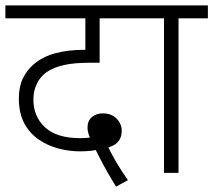

<svg xmlns="http://www.w3.org/2000/svg" viewBox="-20 -642 792 713"><path d="M411 51Q396 27 380.5 0Q365 -27 352 -52.5Q339 -78 330 -96L322 -115Q315 -125 310 -140.5Q305 -156 305 -168Q305 -194 321.5 -207.5Q338 -221 361 -221Q394 -221 413 -201.5Q432 -182 432 -157Q432 -137 424 -123.5Q416 -110 402 -102.5Q388 -95 369 -90L350 -88Q335 -84 317.5 -82Q300 -80 276 -80Q237 -80 197 -90.5Q157 -101 123.5 -124Q90 -147 70 -184.5Q50 -222 50 -277Q50 -320 65 -351Q80 -382 105 -403Q137 -431 184.5 -444Q232 -457 293 -457H319L297 -432V-574H0V-622H509V-574H350V-409H313Q256 -409 217.5 -400.5Q179 -392 153 -374Q130 -358 117 -331.5Q104 -305 104 -272Q104 -209 147.5 -169Q191 -129 277 -129Q294 -129 315 -131Q336 -133 365 -141L377 -105Q392 -74 410.5 -42Q429 -10 455 27Z M643 -574V0H589V-574H495V-622H752V-574Z"/></svg>

Font: Noto Sans Devanagari Light
Style: Regular
Weight: 300
Version: Version 2.003